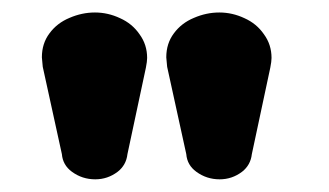

<svg xmlns="http://www.w3.org/2000/svg" viewBox="-20 -793 530 309"><path d="M214.8 -684.1 185.1 -544.9Q183.1 -527.3 169.4 -516.6Q153.3 -504.4 133.3 -504.4Q112.3 -504.4 95.7 -516.6Q81.1 -527.3 79.6 -544.9L48.8 -685.5L47.4 -700.7Q47.4 -723.1 59.6 -739.3Q71.8 -755.9 91.8 -764.2Q111.8 -772.9 132.8 -772.9Q153.8 -772.9 173.3 -763.7Q192.9 -754.9 204.6 -737.8Q216.8 -721.2 216.8 -699.7Q216.8 -694.3 214.8 -684.1ZM415 -684.1 385.3 -544.9Q383.3 -527.3 369.6 -516.6Q353.5 -504.4 333.5 -504.4Q312.5 -504.4 295.9 -516.6Q281.2 -527.3 279.8 -544.9L249 -685.5L247.6 -700.7Q247.6 -723.1 259.8 -739.3Q272 -755.9 292 -764.2Q312 -772.9 333 -772.9Q354 -772.9 373.5 -763.7Q393.1 -754.9 404.8 -737.8Q417 -721.2 417 -699.7Q417 -694.3 415 -684.1Z"/></svg>

Font: inglobal
Style: Bold
Weight: 700
Designer: Andrey Kochetov, Denis Davydov, Evgeny Yurtaev
Foundry: inglobal.ru
Version: Version 1.00 September 25, 2014, initial release